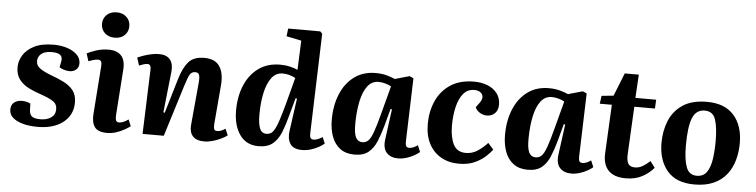

<svg xmlns="http://www.w3.org/2000/svg" viewBox="-47 -1006 4930 1252"><g transform="rotate(5 2418.0 -380.0)"><path d="M239 -37Q280 -37 307.5 -56Q335 -75 335 -111Q335 -145 307.5 -163Q280 -181 227 -199Q183 -213 145 -232.5Q107 -252 83.5 -283Q60 -314 60 -363Q60 -403 83 -441Q106 -479 155 -504Q204 -529 283 -529Q330 -529 370.5 -516Q411 -503 435.5 -479Q460 -455 460 -422Q460 -396 443 -381Q426 -366 400 -366Q380 -366 361 -372.5Q342 -379 333 -386L340 -421Q347 -449 332 -464.5Q317 -480 275 -480Q228 -480 205.5 -461Q183 -442 183 -413Q183 -383 210.5 -364.5Q238 -346 283 -329Q328 -313 367 -293.5Q406 -274 429.5 -244Q453 -214 453 -166Q453 -84 391 -35Q329 14 224 14Q171 14 129 3Q87 -8 62 -29.5Q37 -51 37 -83Q37 -115 57.5 -130.5Q78 -146 107 -146Q123 -146 138.5 -142.5Q154 -139 164 -133L165 -92Q166 -64 181 -50.5Q196 -37 239 -37Z M584 -692Q584 -728 608.5 -751.5Q633 -775 674 -775Q713 -775 738 -751.5Q763 -728 763 -692Q763 -656 738.5 -632.5Q714 -609 675 -609Q633 -609 608.5 -632.5Q584 -656 584 -692ZM603 -418Q606 -457 580 -457Q556 -457 517 -441L501 -491Q521 -502 559.5 -515Q598 -528 643 -528Q697 -528 725 -498Q753 -468 748 -404L727 -106Q726 -83 730.5 -72Q735 -61 751 -61Q765 -61 780.5 -68Q796 -75 811 -86L829 -43Q816 -33 792.5 -19.5Q769 -6 739 4Q709 14 679 14Q618 14 596.5 -17Q575 -48 580 -105Z M1464 -39Q1451 -28 1425.5 -15.5Q1400 -3 1370.5 5.5Q1341 14 1315 14Q1263 14 1239.5 -12Q1216 -38 1220 -85L1246 -368Q1249 -404 1242.5 -417.5Q1236 -431 1218 -431Q1193 -431 1181.5 -410.5Q1170 -390 1153 -335L1049 0H910L925 -422Q927 -457 902 -457Q892 -457 879 -453Q866 -449 848 -442L832 -493Q842 -498 865.5 -506.5Q889 -515 917.5 -521.5Q946 -528 972 -528Q1021 -528 1044 -500.5Q1067 -473 1062 -420L1033 -152L1042 -150L1110 -379Q1132 -452 1165.5 -490.5Q1199 -529 1269 -529Q1338 -529 1368 -485.5Q1398 -442 1392 -363L1370 -104Q1369 -81 1373 -71Q1377 -61 1394 -61Q1407 -61 1421 -67Q1435 -73 1446 -81Z M1999 -102Q1998 -81 2003 -70.5Q2008 -60 2025 -60Q2039 -60 2054.5 -67Q2070 -74 2082 -82L2099 -41Q2089 -31 2066.5 -18Q2044 -5 2014.5 4.5Q1985 14 1954 14Q1898 14 1877 -18.5Q1856 -51 1863 -102L1893 -317L1884 -319L1850 -195Q1835 -138 1816 -90.5Q1797 -43 1763 -14.5Q1729 14 1669 14Q1590 14 1547 -46.5Q1504 -107 1504 -206Q1504 -297 1534.5 -370Q1565 -443 1623.5 -485.5Q1682 -528 1765 -528Q1800 -528 1831 -520.5Q1862 -513 1880 -504L1888 -696L1790 -716L1796 -767H2006L2020 -753ZM1714 -71Q1730 -71 1743 -78.5Q1756 -86 1768 -107.5Q1780 -129 1793 -169.5Q1806 -210 1824 -275L1870 -450Q1829 -472 1786 -472Q1742 -472 1714 -435Q1686 -398 1672 -334.5Q1658 -271 1658 -190Q1658 -132 1670.5 -101.5Q1683 -71 1714 -71Z M2625 -104Q2624 -82 2629 -71.5Q2634 -61 2651 -61Q2664 -61 2678.5 -67.5Q2693 -74 2705 -83L2723 -40Q2711 -29 2689 -16.5Q2667 -4 2639 5Q2611 14 2583 14Q2535 14 2508.5 -14.5Q2482 -43 2489 -100L2516 -301L2507 -303L2476 -188Q2460 -131 2441 -85.5Q2422 -40 2389 -13Q2356 14 2298 14Q2241 14 2204 -13.5Q2167 -41 2149 -89.5Q2131 -138 2131 -199Q2131 -294 2162 -368.5Q2193 -443 2251 -485.5Q2309 -528 2390 -528Q2432 -528 2465 -518.5Q2498 -509 2517 -500L2612 -527L2638 -515ZM2342 -71Q2365 -71 2381 -86.5Q2397 -102 2413 -146.5Q2429 -191 2451 -276L2497 -450Q2481 -459 2458 -465.5Q2435 -472 2414 -472Q2370 -472 2342 -435.5Q2314 -399 2300.5 -335.5Q2287 -272 2286 -192Q2285 -125 2299 -98Q2313 -71 2342 -71Z M3035 -528Q3083 -528 3122.5 -512.5Q3162 -497 3185.5 -466.5Q3209 -436 3209 -392Q3209 -357 3188.5 -336Q3168 -315 3135 -315Q3112 -315 3090 -328Q3068 -341 3059 -363L3081 -392Q3099 -416 3097 -434.5Q3095 -453 3079.5 -463.5Q3064 -474 3041 -474Q2997 -474 2969.5 -441.5Q2942 -409 2928.5 -353.5Q2915 -298 2915 -229Q2915 -155 2938.5 -107.5Q2962 -60 3021 -60Q3062 -60 3096.5 -82.5Q3131 -105 3161 -138L3197 -97Q3185 -80 3158 -54Q3131 -28 3087 -7Q3043 14 2981 14Q2915 14 2864 -15Q2813 -44 2785 -98Q2757 -152 2757 -227Q2757 -309 2787.5 -377.5Q2818 -446 2879.5 -487Q2941 -528 3035 -528Z M3759 -104Q3758 -82 3763 -71.5Q3768 -61 3785 -61Q3798 -61 3812.5 -67.5Q3827 -74 3839 -83L3857 -40Q3845 -29 3823 -16.5Q3801 -4 3773 5Q3745 14 3717 14Q3669 14 3642.5 -14.5Q3616 -43 3623 -100L3650 -301L3641 -303L3610 -188Q3594 -131 3575 -85.5Q3556 -40 3523 -13Q3490 14 3432 14Q3375 14 3338 -13.5Q3301 -41 3283 -89.5Q3265 -138 3265 -199Q3265 -294 3296 -368.5Q3327 -443 3385 -485.5Q3443 -528 3524 -528Q3566 -528 3599 -518.5Q3632 -509 3651 -500L3746 -527L3772 -515ZM3476 -71Q3499 -71 3515 -86.5Q3531 -102 3547 -146.5Q3563 -191 3585 -276L3631 -450Q3615 -459 3592 -465.5Q3569 -472 3548 -472Q3504 -472 3476 -435.5Q3448 -399 3434.5 -335.5Q3421 -272 3420 -192Q3419 -125 3433 -98Q3447 -71 3476 -71Z M3870 -508 3948 -516 4008 -667H4100L4091 -514H4227L4224 -456H4089L4073 -144Q4071 -104 4082.5 -83Q4094 -62 4127 -62Q4153 -62 4176.5 -75.5Q4200 -89 4225 -112L4256 -71Q4228 -36 4182 -11Q4136 14 4074 14Q3996 14 3959 -25.5Q3922 -65 3926 -138L3942 -456H3863Z M4523 15Q4403 15 4344.5 -54.5Q4286 -124 4286 -237Q4286 -315 4313 -381.5Q4340 -448 4400 -488.5Q4460 -529 4559 -529Q4675 -529 4735 -461.5Q4795 -394 4795 -279Q4795 -222 4780.5 -169Q4766 -116 4734 -74.5Q4702 -33 4649.5 -9Q4597 15 4523 15ZM4533 -43Q4577 -43 4599 -75Q4621 -107 4629 -160.5Q4637 -214 4637 -279Q4637 -368 4620 -419.5Q4603 -471 4549 -471Q4492 -471 4469 -413Q4446 -355 4446 -233Q4446 -142 4464.5 -92.5Q4483 -43 4533 -43Z"/></g></svg>

Font: Literata 36pt
Style: Bold Italic
Weight: 700
Italic angle: -2°
Designer: Latin by Veronika Burian and Jose Scaglione. Greek by Irene Vlachou. Cyrillic by Vera Evstafieva
Foundry: TypeTogether
Version: Version 3.002